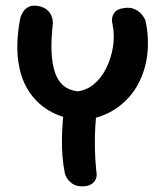

<svg xmlns="http://www.w3.org/2000/svg" viewBox="-20 -666 584 679"><path d="M265 -239Q174 -251 120 -299Q66 -347 49 -424.5Q32 -502 52 -603Q52 -603 54.5 -610Q57 -617 63.5 -626.5Q70 -636 82 -642Q94 -648 114 -645Q135 -641 146 -631.5Q157 -622 161.5 -611Q166 -600 166.5 -591.5Q167 -583 167 -583Q154 -472 174 -411Q194 -350 254 -343Q287 -347 313 -369Q339 -391 356 -425.5Q373 -460 379.5 -500Q386 -540 378 -580Q378 -580 376.5 -587Q375 -594 377 -604.5Q379 -615 387.5 -624.5Q396 -634 416 -637Q438 -641 453 -635Q468 -629 477 -619.5Q486 -610 490 -602.5Q494 -595 494 -595Q507 -538 501.5 -479.5Q496 -421 469 -369.5Q442 -318 391.5 -283Q341 -248 265 -239ZM271 -7Q252 -7 240 -14Q228 -21 221 -30Q214 -39 211.5 -46.5Q209 -54 209 -54Q198 -113 199 -173.5Q200 -234 208 -294L324 -293Q315 -221 315.5 -159Q316 -97 322 -49Q322 -49 321.5 -42.5Q321 -36 316.5 -28Q312 -20 301 -13.5Q290 -7 271 -7Z"/></svg>

Font: Sour Gummy Medium
Style: Regular
Weight: 500
Designer: Stefie Justprince
Foundry: Eifetstype
Version: Version 1.000